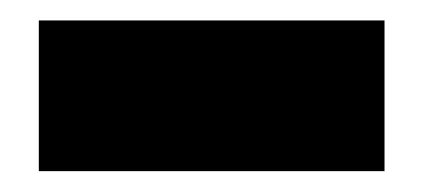

<svg xmlns="http://www.w3.org/2000/svg" viewBox="-20 -428 411 186"><path d="M352.5 -408.2V-262.2H17.6V-408.2Z"/></svg>

Font: Angkor
Style: Regular
Weight: 400
Designer: Danh Hong
Foundry: Danh Hong
Version: Version 8.000; ttfautohint (v1.8.3)